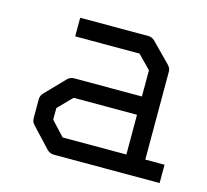

<svg xmlns="http://www.w3.org/2000/svg" viewBox="-71 -557 634 588"><g transform="rotate(15 246.0 -263.0)"><path d="M360 -108V-234H159L116 -190V-153L158 -108ZM420 -108H481V-50H145Q133 -50 124 -59L66 -121Q57 -130 57 -142V-202Q57 -214 66 -223L125 -284Q133 -292 146 -292H360V-375L319 -417H115V-476H331Q343 -476 352 -467L411 -407Q420 -398 420 -387Z"/></g></svg>

Font: IBM 3270 Semi-Condensed
Style: Condensed
Weight: 400
Monospace: yes
Version: Version 2.3.1